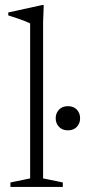

<svg xmlns="http://www.w3.org/2000/svg" viewBox="-20 -735 335 755"><path d="M149.5 -33.5 227 -17.5V0H21V-17.5L98.5 -33.5V-642.5Q92 -646.5 79.2 -651.5Q66.5 -656.5 49.2 -662.5Q32 -668.5 12.5 -674.5V-686L145 -715H152L149.5 -649.5ZM247 -222.5Q225 -222.5 212 -236.2Q199 -250 199 -270Q199 -290 212 -303.8Q225 -317.5 247 -317.5Q269.5 -317.5 282.2 -303.8Q295 -290 295 -270Q295 -250 282.2 -236.2Q269.5 -222.5 247 -222.5Z"/></svg>

Font: Newsreader 16pt 16pt Light
Style: Regular
Weight: 300
Version: Version 1.003